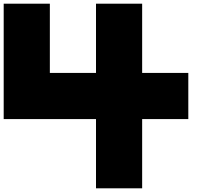

<svg xmlns="http://www.w3.org/2000/svg" viewBox="-20 -820 1140 1040"><path d="M750 -800H500V-425H250V-800H0V-175H500V200H750V-175H1000V-425H750Z"/></svg>

Font: Kubos
Style: Regular
Weight: 400
Version: Version 001.000